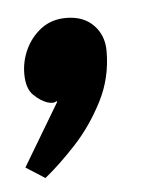

<svg xmlns="http://www.w3.org/2000/svg" viewBox="-63 -171 262 329"><g transform="rotate(-5 68.0 -6.0)"><path d="M2.9 128.9 -29.8 108 34.2 0.8 33.2 -0.9Q28.8 3.3 18 0.2Q6.3 -3.5 -5.7 -15.1Q-17.7 -26.6 -17.7 -52.1Q-17.7 -73.8 -8.3 -94Q1.2 -114.2 19 -127.8Q36.9 -141.3 61.9 -141.3Q91.7 -141.3 108.9 -123.6Q126.2 -106 126.2 -78.8Q126.2 -32.3 105.8 7.2Q85.5 46.8 56.8 77.8Q28 108.7 2.9 128.9Z"/></g></svg>

Font: Faustina Light
Style: Italic
Weight: 300
Italic angle: -8°
Designer: Alfonso Garcia
Foundry: http://www.omnibus-type.com
Version: Version 1.200